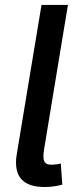

<svg xmlns="http://www.w3.org/2000/svg" viewBox="-20 -747 313 771"><path d="M146.7 -727.3 47.2 -127.1C33 -40.5 70.3 5.3 162.3 3.9C190.7 3.6 213.8 -1.1 230.1 -5.7L224.1 -90.6C216.6 -88.1 209.2 -86.6 189.6 -85.6C155.5 -84.5 149.9 -102.6 157.3 -149.1L252.8 -727.3Z"/></svg>

Font: Magic Ui Pro Medium
Style: Italic
Weight: 500
Italic angle: -9.39999°
Designer: Stefan Endress, Andreas Faust
Version: Version 1.000;FEAKit 1.0